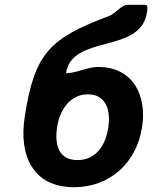

<svg xmlns="http://www.w3.org/2000/svg" viewBox="-20 -773 634 800"><path d="M83 -286C58 -124 117 7 289 7C437 7 549 -94 572 -243C593 -377 533 -494 389 -494C343 -494 299 -468 255 -468C280 -632 565 -547 592 -720C593 -727 600 -753 584 -753H510C488 -753 458 -715 436 -707C186 -613 124 -552 83 -286ZM218 -244C228 -310 269 -380 346 -380C425 -380 442 -308 431 -240C420 -168 380 -106 303 -106C223 -106 207 -171 218 -244Z"/></svg>

Font: Asimov Print
Style: CIt
Weight: 500
Designer: Google
Version: Version 2.000980: 2014